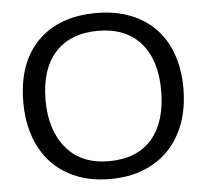

<svg xmlns="http://www.w3.org/2000/svg" viewBox="-51 -752 880 816"><g transform="rotate(-5 389.0 -344.0)"><path d="M730 -347Q730 -265 706 -199Q682 -133 637.5 -86.5Q593 -40 530 -15Q467 10 388 10Q308 10 245 -15Q182 -40 138 -86.5Q94 -133 70.5 -199Q47 -265 47 -347Q47 -512 137 -605Q228 -698 389 -698Q468 -698 531 -674Q594 -650 638.5 -605Q683 -560 706.5 -494.5Q730 -429 730 -347ZM635 -347Q635 -477 571 -549.5Q507 -622 389 -622Q271 -622 206.5 -550.5Q142 -479 142 -347Q142 -219 207 -142Q271 -66 388 -66Q508 -66 571.5 -139Q635 -212 635 -347Z"/></g></svg>

Font: Libra Sans
Style: Regular
Weight: 400
Foundry: Context Ltd
Version: Version 1.000; ttfautohint (v1.3)